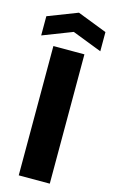

<svg xmlns="http://www.w3.org/2000/svg" viewBox="-171 -814 592 1004"><g transform="rotate(15 125.0 -311.5)"><path d="M41 140V-560H209V140ZM-35 -597V-701L125 -763L285 -701V-597L125 -659Z"/></g></svg>

Font: Tektur SemiCondensed
Style: Bold
Weight: 700
Width: 4
Designer: Adam Jagosz
Foundry: Adam Jagosz
Version: Version 1.005;gftools[0.9.30]